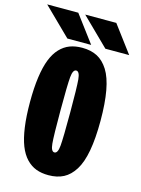

<svg xmlns="http://www.w3.org/2000/svg" viewBox="-158 -958 766 1044"><g transform="rotate(15 225.0 -436.0)"><path d="M476 -733.5H342L188 -884.5H363ZM262 -733.5H128L-26 -884.5H149ZM220 11Q181 11 150.5 -0.5Q120 -12 95.2 -38Q70.5 -64 54.2 -105.2Q38 -146.5 29.5 -207.2Q21 -268 21 -348Q21 -427.5 29.5 -488Q38 -548.5 54.2 -589.8Q70.5 -631 95.2 -657Q120 -683 150.5 -694.5Q181 -706 220 -706Q269 -706 304.8 -687.5Q340.5 -669 366.5 -627.8Q392.5 -586.5 405.2 -516.8Q418 -447 418 -348Q418 -248.5 405.2 -178.8Q392.5 -109 366.5 -67.5Q340.5 -26 304.8 -7.5Q269 11 220 11ZM247 -348Q247 -490 243 -534Q239 -578 220 -578Q201 -578 197 -534Q193 -490 193 -348Q193 -205 197 -161Q201 -117 220 -117Q239 -117 243 -161Q247 -205 247 -348Z"/></g></svg>

Font: League Mono Condensed ExtraBold
Style: Regular
Weight: 800
Width: 1
Designer: Tyler Finck
Foundry: The League of Moveable Type / Tyler Finck
Version: Version 2.210